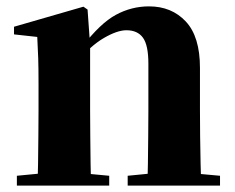

<svg xmlns="http://www.w3.org/2000/svg" viewBox="-20 -583 737 603"><path d="M33 0V-31L137 -41H216L323 -31V0ZM97 0Q99 -26 99.5 -68.5Q100 -111 100.5 -157Q101 -203 101 -238V-321Q101 -370 100 -400.5Q99 -431 97 -467L24 -475V-499L242 -562L255 -553L263 -441V-438V-238Q263 -203 263.5 -157Q264 -111 264.5 -68.5Q265 -26 266 0ZM381 0V-31L483 -41H561L671 -31V0ZM443 0Q444 -26 444.5 -68Q445 -110 445.5 -156Q446 -202 446 -238V-383Q446 -441 429 -464.5Q412 -488 377 -488Q348 -488 306 -463.5Q264 -439 223 -389L220 -436H238Q295 -510 344 -536.5Q393 -563 448 -563Q519 -563 563.5 -515.5Q608 -468 608 -370V-238Q608 -202 608.5 -156Q609 -110 610 -68Q611 -26 612 0Z"/></svg>

Font: Noto Serif KR ExtraLight Black
Style: Regular
Weight: 900
Version: Version 2.003-H1;hotconv 1.1.1;makeotfexe 2.6.0